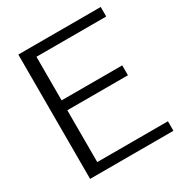

<svg xmlns="http://www.w3.org/2000/svg" viewBox="-162 -793 853 908"><g transform="rotate(-30 265.0 -339.5)"><path d="M523 0H68V-679H518V-627H137V-389H468V-335H137V-52H523Z"/></g></svg>

Font: Pavanam
Style: Regular
Weight: 400
Designer: Tharique Azeez
Foundry: Tharique Azeez
Version: Version 1.86; ttfautohint (v1.3) -l 8 -r 50 -G 200 -x 14 -D 